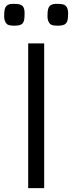

<svg xmlns="http://www.w3.org/2000/svg" viewBox="-20 -971 373 991"><path d="M125.5 -747.1H208V0H125.5ZM278.3 -838.4Q247.6 -838.4 238.8 -847.2Q225.1 -861.3 225.1 -886.7Q225.1 -912.1 228 -923.1Q231 -934.1 236.8 -940.4Q248 -951.2 270.8 -951.2Q293.5 -951.2 303.7 -948.7Q314 -946.3 319.8 -940.4Q331.5 -928.7 331.5 -903.6Q331.5 -878.4 328.9 -867.4Q326.2 -856.4 319.8 -849.6Q309.6 -838.4 278.3 -838.4ZM54.7 -838.4Q23.9 -838.4 15.1 -847.2Q1.5 -861.3 1.5 -886.7Q1.5 -912.1 4.4 -923.1Q7.3 -934.1 13.2 -940.4Q24.4 -951.2 47.1 -951.2Q69.8 -951.2 79.8 -948.7Q89.8 -946.3 96.2 -940.4Q106.9 -929.2 106.9 -903.8Q106.9 -878.4 104.5 -867.4Q102.1 -856.4 96.2 -849.6Q85.4 -838.4 54.7 -838.4Z"/></svg>

Font: Armata
Style: Regular
Weight: 400
Designer: Viktoriya Grabowska
Foundry: Viktoriya Grabowska
Version: Version 1.002